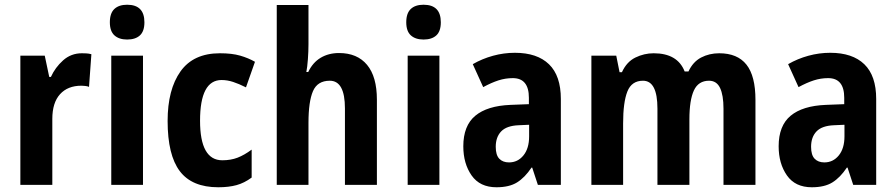

<svg xmlns="http://www.w3.org/2000/svg" viewBox="-20 -781 3784 811"><path d="M326 -556Q334 -556 344.5 -555.5Q355 -555 366 -552L356 -414Q350 -417 339 -418Q328 -419 324 -419Q266 -419 233.5 -383Q201 -347 201 -279V0H66V-546H169L188 -456H195Q213 -496 246.5 -526Q280 -556 326 -556Z M517 -761Q590 -761 590 -687Q590 -649 571 -631.5Q552 -614 517 -614Q483 -614 463.5 -631.5Q444 -649 444 -687Q444 -725 463 -743Q482 -761 517 -761ZM584 -546V0H450V-546Z M902 10Q791 10 739.5 -58Q688 -126 688 -270Q688 -403 742.5 -479.5Q797 -556 909 -556Q960 -556 994.5 -546Q1029 -536 1057 -520L1019 -412Q989 -427 964.5 -435Q940 -443 916 -443Q825 -443 825 -271Q825 -104 919 -104Q955 -104 983.5 -115Q1012 -126 1043 -149V-31Q1012 -8 979 1Q946 10 902 10Z M1283 -594Q1283 -564 1280.5 -530.5Q1278 -497 1274 -477H1282Q1301 -517 1334.5 -537Q1368 -557 1412 -557Q1489 -557 1530.5 -507Q1572 -457 1572 -360V0H1437V-323Q1437 -440 1373 -440Q1321 -440 1302 -396Q1283 -352 1283 -262V0H1149V-760H1283Z M1769 -761Q1842 -761 1842 -687Q1842 -649 1823 -631.5Q1804 -614 1769 -614Q1735 -614 1715.5 -631.5Q1696 -649 1696 -687Q1696 -725 1715 -743Q1734 -761 1769 -761ZM1836 -546V0H1702V-546Z M2155 -558Q2249 -558 2299 -509.5Q2349 -461 2349 -363V0H2252L2228 -73H2225Q2197 -31 2164 -10.5Q2131 10 2077 10Q2007 10 1972 -40Q1937 -90 1937 -163Q1937 -250 1987.5 -292Q2038 -334 2136 -338L2214 -341V-368Q2214 -451 2146 -451Q2115 -451 2085.5 -441.5Q2056 -432 2021 -413L1977 -510Q2017 -533 2062.5 -545.5Q2108 -558 2155 -558ZM2171 -252Q2120 -250 2097 -226Q2074 -202 2074 -161Q2074 -126 2089 -110.5Q2104 -95 2130 -95Q2167 -95 2191 -124.5Q2215 -154 2215 -205V-254Z M3018 -556Q3095 -556 3133 -508Q3171 -460 3171 -359V0H3036V-322Q3036 -379 3021.5 -409.5Q3007 -440 2975 -440Q2930 -440 2911 -399Q2892 -358 2892 -277V0H2757V-322Q2757 -440 2696 -440Q2648 -440 2630 -394.5Q2612 -349 2612 -260V0H2478V-546H2583L2597 -476H2607Q2627 -520 2664 -538Q2701 -556 2741 -556Q2842 -556 2872 -479H2888Q2907 -520 2941.5 -538Q2976 -556 3018 -556Z M3487 -558Q3581 -558 3631 -509.5Q3681 -461 3681 -363V0H3584L3560 -73H3557Q3529 -31 3496 -10.5Q3463 10 3409 10Q3339 10 3304 -40Q3269 -90 3269 -163Q3269 -250 3319.5 -292Q3370 -334 3468 -338L3546 -341V-368Q3546 -451 3478 -451Q3447 -451 3417.5 -441.5Q3388 -432 3353 -413L3309 -510Q3349 -533 3394.5 -545.5Q3440 -558 3487 -558ZM3503 -252Q3452 -250 3429 -226Q3406 -202 3406 -161Q3406 -126 3421 -110.5Q3436 -95 3462 -95Q3499 -95 3523 -124.5Q3547 -154 3547 -205V-254Z"/></svg>

Font: Noto Sans Tamil Condensed
Style: Bold
Weight: 700
Width: 3
Designer: Jelle Bosma - Monotype Design Team
Foundry: Monotype Imaging Inc.
Version: Version 2.004; ttfautohint (v1.8.4.7-5d5b)